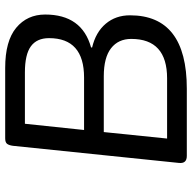

<svg xmlns="http://www.w3.org/2000/svg" viewBox="-20 -720 740 740"><g transform="rotate(-90 350.0 -350.0)"><path d="M119 0Q89 0 92 -30L158 -670Q160 -685 165.5 -692.5Q171 -700 187 -700H458Q562 -700 613 -657.5Q664 -615 664 -546Q664 -404 537 -369V-365Q596 -351 628.5 -312.5Q661 -274 661 -219Q661 0 378 0ZM219 -396H421Q573 -396 573 -531Q573 -578 541.5 -601Q510 -624 441 -624H243ZM186 -76H418Q570 -76 570 -214Q570 -264 534 -292Q498 -320 426 -320H211Z"/></g></svg>

Font: Asap Expanded Expanded Regular
Style: Italic
Weight: 400
Width: 7
Italic angle: -6°
Designer: Pablo Cosgaya
Foundry: Omnibus-Type
Version: Version 3.001; ttfautohint (v1.8.4.7-5d5b)